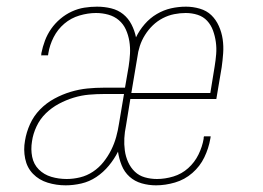

<svg xmlns="http://www.w3.org/2000/svg" viewBox="-20 -548 790 576"><path d="M177 8Q149 8 123 0Q97 -8 79 -26.5Q61 -45 55.5 -72Q50 -99 55 -126Q59 -151 70 -175.5Q81 -200 100 -219.5Q119 -239 143 -252Q167 -265 192 -272.5Q217 -280 242 -282.5Q267 -285 293 -285H355L366 -349Q369 -368 370 -387Q371 -406 368 -424.5Q365 -443 357.5 -459.5Q350 -476 336.5 -487.5Q323 -499 305 -504Q287 -509 268 -509Q244 -509 218.5 -501.5Q193 -494 173 -477Q153 -460 141 -436.5Q129 -413 125 -388Q125 -386 124.5 -384.5Q124 -383 124 -382H103Q104 -383 104 -385Q104 -387 104 -388Q108 -408 115 -426.5Q122 -445 133.5 -461.5Q145 -478 161 -491.5Q177 -505 195.5 -513.5Q214 -522 233 -525Q252 -528 271 -528Q293 -528 313.5 -523Q334 -518 349.5 -505.5Q365 -493 374.5 -474.5Q384 -456 388 -436Q398 -457 414 -475.5Q430 -494 450.5 -506Q471 -518 493 -523Q515 -528 538 -528Q559 -528 579.5 -522Q600 -516 614 -502.5Q628 -489 636.5 -470Q645 -451 648 -430.5Q651 -410 649.5 -388.5Q648 -367 645 -346L629 -251H371L358 -171Q354 -152 353 -133.5Q352 -115 354.5 -96.5Q357 -78 364.5 -61.5Q372 -45 384.5 -33Q397 -21 414.5 -16Q432 -11 451 -11Q475 -11 500 -18.5Q525 -26 544.5 -43.5Q564 -61 575.5 -84.5Q587 -108 591 -132Q591 -134 591 -135.5Q591 -137 592 -139H612Q612 -137 611.5 -135Q611 -133 611 -132Q606 -103 593 -76Q580 -49 557 -29Q534 -9 505 -0.5Q476 8 448 8Q426 8 405 2Q384 -4 368.5 -18Q353 -32 345 -52Q337 -72 334 -93Q323 -71 306.5 -51Q290 -31 269 -17Q248 -3 224 2.5Q200 8 177 8ZM611 -269 624 -349Q627 -367 628.5 -385.5Q630 -404 627.5 -422Q625 -440 619 -456.5Q613 -473 601.5 -485.5Q590 -498 573 -503.5Q556 -509 537 -509Q520 -509 502.5 -505.5Q485 -502 468.5 -493.5Q452 -485 438.5 -472Q425 -459 415 -443Q405 -427 399.5 -410Q394 -393 392 -376L374 -269ZM180 -11Q200 -11 220.5 -16Q241 -21 259 -33Q277 -45 290.5 -62Q304 -79 313.5 -98Q323 -117 328.5 -137Q334 -157 337 -177L352 -266H293Q270 -266 247 -264Q224 -262 201 -255Q178 -248 156.5 -236.5Q135 -225 117.5 -208Q100 -191 89.5 -168.5Q79 -146 76 -124Q72 -100 76.5 -77.5Q81 -55 96.5 -39.5Q112 -24 134 -17.5Q156 -11 180 -11Z"/></svg>

Font: Iosevka Etoile Thin Oblique
Style: Regular
Weight: 100
Italic angle: -9°
Designer: Belleve Invis
Foundry: Belleve Invis
Version: Version 15.5.2; ttfautohint (v1.8.4)